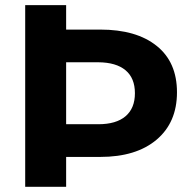

<svg xmlns="http://www.w3.org/2000/svg" viewBox="-20 -720 726 740"><path d="M234.9 -241.2H358.9Q427.7 -241.2 463.9 -272Q500 -302.7 500 -360.8Q500 -418.9 463.9 -449.2Q427.7 -479.5 358.9 -480H234.9ZM77.1 0V-700.2H234.9V-606H366.2Q505.9 -606 584 -543Q662.1 -480.5 662.1 -364.3Q662.1 -248 583.5 -181.6Q504.9 -115.2 366.2 -115.2H234.9V0Z"/></svg>

Font: TruenoSBd
Style: Demi
Weight: 600
Designer: Julieta Ulanovsky
Foundry: Julieta Ulanovsky
Version: Version 3.001b